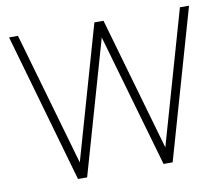

<svg xmlns="http://www.w3.org/2000/svg" viewBox="-79 -817 1067 913"><g transform="rotate(-10 454.5 -360.0)"><path d="M226 0 20 -720H63L248 -76L432 -720H476L661 -76L845 -720H889L683 0H639L454 -643L270 0Z"/></g></svg>

Font: Manrope
Style: Regular
Weight: 400
Designer: Mikhail Sharanda
Foundry: Mikhail Sharanda
Version: Version 4.503